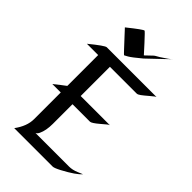

<svg xmlns="http://www.w3.org/2000/svg" viewBox="-274 -1012 1100 1100"><g transform="rotate(45 276.5 -461.5)"><path d="M27.3 -636.2Q108.4 -702.6 122.1 -702.6H525.4Q520 -702.1 493.7 -679.4Q467.3 -656.7 453.4 -646.5Q439.5 -636.2 430.7 -636.2H213.9V-399.4H450.7Q445.3 -398.9 433.1 -388.4Q420.9 -377.9 406.2 -365.7Q367.7 -333 355.5 -333H213.9V-173.8Q213.9 -119.6 197.3 -85Q190.9 -71.3 180.7 -66.4H452.1Q480 -66.4 509.8 -79.1L540 -91.8Q515.1 -62 433.6 -18.6Q398.4 0 386.2 0H74.7Q118.7 -59.6 118.7 -116.7V-333H50.3Q92.8 -367.2 118.7 -386.2V-636.2ZM114.7 -856.4Q198.2 -923.3 207.5 -923.3Q210.9 -923.3 257.1 -872.8Q303.2 -822.3 305.2 -819.8L345.7 -858.4Q351.1 -863.3 358.9 -867.4Q366.7 -871.6 377.9 -878.4Q423.3 -907.2 438 -921.4L315.9 -805.2Q265.1 -762.7 245.8 -751.5Q226.6 -740.2 225.1 -740.2Q223.6 -740.2 215.8 -748Q208 -755.9 196.8 -768.1Q185.5 -780.3 172.1 -794.7Q158.7 -809.1 146.7 -822Q134.8 -835 126 -844.5Q117.2 -854 114.7 -856.4Z"/></g></svg>

Font: Fondamento
Style: Regular
Weight: 400
Version: Version 1.000